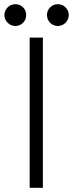

<svg xmlns="http://www.w3.org/2000/svg" viewBox="-20 -900 350 920"><path d="M122.1 -719.7H185.5V0H122.1ZM205.1 -828.1Q205.1 -849.6 220.2 -864.7Q235.4 -879.9 256.8 -879.9Q278.8 -879.9 293.9 -864.7Q309.1 -849.6 309.6 -828.1Q309.1 -806.2 293.9 -791Q278.8 -775.9 256.8 -775.4Q235.4 -775.9 220.2 -791Q205.1 -806.2 205.1 -828.1ZM1 -828.1Q1.5 -849.6 16.6 -864.7Q31.7 -879.9 53.7 -879.9Q75.7 -879.9 90.6 -864.7Q105.5 -849.6 105.5 -828.1Q105.5 -806.2 90.6 -791Q75.7 -775.9 53.7 -775.4Q31.7 -775.9 16.6 -791Q1.5 -806.2 1 -828.1Z"/></svg>

Font: Reddit Sans Chocolate Light
Style: Regular
Weight: 300
Designer: Stephen Hutchings
Foundry: Reddit
Version: Version 1.013